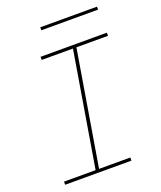

<svg xmlns="http://www.w3.org/2000/svg" viewBox="-160 -995 921 1097"><g transform="rotate(-20 300.0 -447.0)"><path d="M44 0V-19H236L352 -716H162V-735H565V-716H373L257 -19H447V0ZM563 -876H218V-894H563Z"/></g></svg>

Font: Iosevka SS04 Th Ex Obl
Style: Regular
Weight: 100
Width: 7
Italic angle: -9°
Monospace: yes
Designer: Belleve Invis
Foundry: Belleve Invis
Version: Version 19.0.0; ttfautohint (v1.8.4)